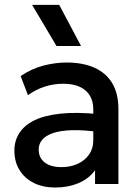

<svg xmlns="http://www.w3.org/2000/svg" viewBox="-20 -780 592 814"><path d="M214 15Q162.5 15 123.5 -4.2Q84.5 -23.5 62.8 -58.8Q41 -94 41 -142Q41 -182.5 61.5 -215.2Q82 -248 125.2 -269.5Q168.5 -291 236.5 -298.2Q304.5 -305.5 400 -296L402 -220Q334 -229.5 285 -228Q236 -226.5 204.8 -215.8Q173.5 -205 158.8 -187.2Q144 -169.5 144 -146.5Q144 -110.5 169.8 -91Q195.5 -71.5 240.5 -71.5Q279 -71.5 309.5 -85.5Q340 -99.5 357.8 -125Q375.5 -150.5 375.5 -185V-316.5Q375.5 -349.5 361.5 -373.8Q347.5 -398 319 -411.5Q290.5 -425 248 -425Q209 -425 171 -413.2Q133 -401.5 98.5 -376.5L67.5 -457.5Q114 -489 164.5 -502Q215 -515 261.5 -515Q330.5 -515 379.8 -493.2Q429 -471.5 455.5 -427.8Q482 -384 482 -317.5V0H383V-58.5Q358 -23 313.5 -4Q269 15 214 15ZM219.5 -585 116 -759.5H231L323.5 -585Z"/></svg>

Font: Geologica Thin Cursive
Style: Regular
Weight: 400
Version: Version 1.010;gftools[0.9.28]